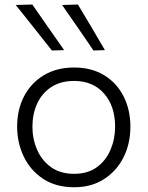

<svg xmlns="http://www.w3.org/2000/svg" viewBox="-20 -798 637 829"><path d="M300.5 10.5Q221 10.5 166 -26Q111 -62.5 82.5 -122.2Q54 -182 54 -251Q54 -325 84.2 -382.8Q114.5 -440.5 169.8 -473.5Q225 -506.5 299.5 -506.5Q376 -506.5 430.5 -472.8Q485 -439 514 -381.2Q543 -323.5 543 -251Q543 -177.5 513.2 -118.5Q483.5 -59.5 429 -24.5Q374.5 10.5 300.5 10.5ZM300 -47.5Q359.5 -47.5 398.8 -76.5Q438 -105.5 457.5 -152Q477 -198.5 477 -251Q477 -340 429.2 -394.2Q381.5 -448.5 300 -448.5Q241.5 -448.5 201.2 -422Q161 -395.5 140.5 -350.8Q120 -306 120 -251Q120 -198.5 140 -152Q160 -105.5 200 -76.5Q240 -47.5 300 -47.5ZM204 -580Q165.5 -629 126.5 -678Q87.5 -726.5 48 -776.5L119.5 -778.5Q153.5 -729.5 188 -680Q222.5 -630.5 257 -581.5ZM383.5 -580Q350 -629 316.5 -678Q282.5 -726.5 248 -776.5L316.5 -778.5Q345.5 -729.5 375 -680.5Q404 -631 433 -581.5Z"/></svg>

Font: Heraclito Light
Style: Regular
Weight: 300
Designer: Kostas Bartsokas (font) & Cristiano Sobral (main changes)
Foundry: Kostas Bartsokas (font) & Cristiano Sobral (main changes)
Version: Version 1.00;July 8, 2020;FontCreator 13.0.0.2655 64-bit